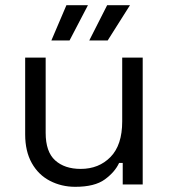

<svg xmlns="http://www.w3.org/2000/svg" viewBox="-20 -711 652 740"><path d="M270 9Q217 9 172.5 -14Q128 -37 102.5 -82.5Q77 -128 77 -193V-489H156V-199Q156 -126 192.5 -93Q229 -60 291 -60Q361 -60 406 -106Q451 -152 451 -243V-489H530V0H453V-83H439Q423 -48 384 -19.5Q345 9 270 9ZM324 -555 393 -691H481L395 -555ZM178 -555 236 -691H319L248 -555Z"/></svg>

Font: Space Grotesk
Style: Regular
Weight: 400
Designer: Florian Karsten
Foundry: Florian Karsten
Version: Version 2.000